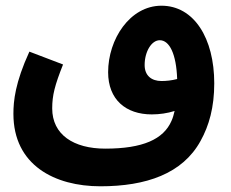

<svg xmlns="http://www.w3.org/2000/svg" viewBox="-20 -465 808 673"><path d="M332 188C492 188 620 144 683 29C713 -25 731 -89 731 -173C731 -331 660 -445 546 -445C435 -445 359 -327 359 -212C359 -116 421 -64 512 -64C539 -64 567 -68 592 -76C589 -63 586 -52 581 -41C553 23 481 56 349 56C238 56 163 7 163 -85C163 -131 172 -166 201 -239L83 -284C33 -175 27 -111 27 -66C27 114 172 188 332 188ZM487 -237C487 -284 511 -324 540 -324C574 -324 598 -276 601 -188C582 -183 563 -181 546 -181C511 -181 487 -200 487 -237Z"/></svg>

Font: Noto Sans Arabic UI Cn
Style: Bold
Weight: 700
Width: 3
Designer: Monotype Design Team, Nadine Chahine and Nizar Qandah
Foundry: Monotype Imaging Inc.
Version: Version 2.010